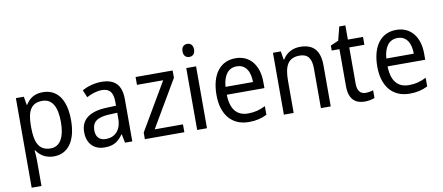

<svg xmlns="http://www.w3.org/2000/svg" viewBox="-81 -1134 3781 1638"><g transform="rotate(-10 1810.0 -315.0)"><path d="M312 -612C239 -612 194 -580 163 -529H159L147 -602H78V174H163V-53C163 -77 160 -111 158 -135H163C192 -90 241 -56 313 -56C433 -56 509 -154 509 -335C509 -520 433 -612 312 -612ZM295 -540C382 -540 421 -464 421 -335C421 -208 381 -128 297 -128C198 -128 163 -198 163 -334V-352C164 -479 201 -540 295 -540Z M820 -612C756 -612 697 -594 652 -568L679 -504C721 -526 765 -542 812 -542C875 -542 908 -509 908 -423V-390L828 -387C676 -382 601 -322 601 -215C601 -115 660 -56 752 -56C829 -56 871 -83 911 -141H914L929 -66H992V-430C992 -552 939 -612 820 -612ZM840 -326 908 -329V-279C908 -177 852 -125 775 -125C723 -125 689 -153 689 -215C689 -284 729 -322 840 -326Z M1443 -66V-134H1198L1436 -539V-602H1115V-534H1342L1101 -123V-66Z M1598 -804C1568 -804 1547 -786 1547 -747C1547 -710 1568 -691 1598 -691C1626 -691 1647 -710 1647 -747C1647 -785 1626 -804 1598 -804ZM1639 -602H1554V-66H1639Z M1981 -612C1849 -612 1768 -509 1768 -330C1768 -160 1854 -56 2001 -56C2064 -56 2109 -67 2158 -91V-166C2108 -141 2064 -129 2007 -129C1910 -129 1857 -193 1855 -318H2181V-372C2181 -513 2108 -612 1981 -612ZM1980 -542C2059 -542 2094 -475 2094 -386H1856C1864 -487 1907 -542 1980 -542Z M2540 -612C2479 -612 2421 -584 2390 -529H2385L2373 -602H2305V-66H2390V-344C2390 -474 2424 -539 2525 -539C2595 -539 2626 -496 2626 -411V-66H2711V-421C2711 -553 2653 -612 2540 -612Z M3025 -128C2980 -128 2954 -158 2954 -219V-534H3085V-602H2954V-725H2901L2871 -607L2802 -577V-534H2869V-214C2869 -96 2927 -56 3006 -56C3037 -56 3071 -63 3091 -72V-139C3074 -133 3048 -128 3025 -128Z M3374 -612C3242 -612 3161 -509 3161 -330C3161 -160 3247 -56 3394 -56C3457 -56 3502 -67 3551 -91V-166C3501 -141 3457 -129 3400 -129C3303 -129 3250 -193 3248 -318H3574V-372C3574 -513 3501 -612 3374 -612ZM3373 -542C3452 -542 3487 -475 3487 -386H3249C3257 -487 3300 -542 3373 -542Z"/></g></svg>

Font: Noto Sans Malayalam UI SemiCondensed
Style: Regular
Weight: 400
Width: 4
Designer: Jelle Bosma - Monotype Design Team
Foundry: Monotype Imaging Inc.
Version: Version 2.104